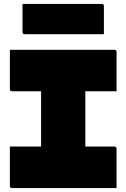

<svg xmlns="http://www.w3.org/2000/svg" viewBox="-20 -952 640 972"><path d="M570 0H41Q30 0 30 -11V-210H188V-490H41Q30 -490 30 -501V-700H559Q570 -700 570 -689V-490H412V-210H559Q570 -210 570 -199ZM94 -932H495Q506 -932 506 -921V-779H105Q94 -779 94 -790Z"/></svg>

Font: Recursive Mn Lnr St XBk
Style: Regular
Weight: 1000
Monospace: yes
Version: Version 1.079;hotconv 1.0.112;makeotfexe 2.5.65598; ttfautoh